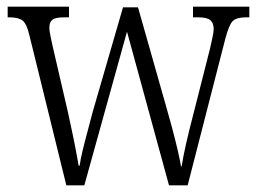

<svg xmlns="http://www.w3.org/2000/svg" viewBox="-20 -556 769 576"><path d="M68 -451Q60 -485 47.5 -494.5Q35 -504 8 -504H3V-536H187V-504H173Q147 -504 137.5 -497Q128 -490 128 -472Q128 -465 131.5 -447.5Q135 -430 138 -417L183 -223Q188 -199 195 -167Q202 -135 207.5 -105.5Q213 -76 216 -59H219Q221 -76 228 -105Q235 -134 243.5 -165Q252 -196 258 -220L349 -534H394L480 -231Q487 -207 496 -173.5Q505 -140 512.5 -108Q520 -76 523 -57H525Q529 -84 538.5 -126Q548 -168 562 -221L610 -410Q614 -428 617.5 -444Q621 -460 621 -469Q621 -487 611 -495.5Q601 -504 575 -504H559V-536H728V-504H718Q690 -504 678.5 -493Q667 -482 656 -440L543 0H487L361 -461L233 0H179Z"/></svg>

Font: Noto Serif Bengali Condensed Light
Style: Regular
Weight: 300
Width: 3
Designer: Juan Bruce, Universal Thirst, Indian Type Foundry and the Monotype Design Team.
Foundry: Monotype Imaging Inc.
Version: Version 2.003; ttfautohint (v1.8.4.7-5d5b)